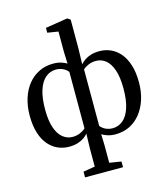

<svg xmlns="http://www.w3.org/2000/svg" viewBox="-147 -932 1116 1282"><g transform="rotate(-15 411.0 -291.0)"><path d="M280 236.5V197L361 183.5V60.5L364 -43.5Q353 -30 335.2 -17.5Q317.5 -5 291.8 3.2Q266 11.5 231 11.5Q191 11.5 154.8 -4.2Q118.5 -20 90.2 -52.5Q62 -85 45.8 -135.8Q29.5 -186.5 29.5 -257Q29.5 -322 46.8 -376.2Q64 -430.5 96 -470Q128 -509.5 172.2 -531Q216.5 -552.5 270 -552.5Q301 -552.5 325.2 -544.8Q349.5 -537 363.5 -528L360.5 -608V-750L286 -762V-795.5L434.5 -819H440.5L460 -806V-608L457 -498Q469 -511.5 486.5 -524Q504 -536.5 529.8 -544.8Q555.5 -553 590 -553Q630 -553 666.2 -537.2Q702.5 -521.5 730.8 -488.8Q759 -456 775.5 -405Q792 -354 792 -283.5Q792 -219 774.5 -165Q757 -111 725.2 -71.2Q693.5 -31.5 649.5 -10Q605.5 11.5 552.5 11.5Q520.5 11.5 496.2 3.2Q472 -5 458.5 -14L461 60.5V184L542.5 197V236.5ZM270.5 -46Q301 -46 325 -57.2Q349 -68.5 361 -80.5V-470.5Q356 -478.5 344.5 -487.5Q333 -496.5 316.5 -503Q300 -509.5 278 -509.5Q237.5 -509.5 206 -483.2Q174.5 -457 157 -403.8Q139.5 -350.5 139.5 -270Q139.5 -192 156.8 -142.8Q174 -93.5 203.8 -69.8Q233.5 -46 270.5 -46ZM543 -32.5Q584 -32.5 615.2 -58.5Q646.5 -84.5 664 -137.5Q681.5 -190.5 681.5 -271Q681.5 -349.5 664.2 -399.2Q647 -449 617.5 -472.5Q588 -496 551.5 -496Q520.5 -496 496.5 -485Q472.5 -474 460 -461.5V-71Q465.5 -63.5 476.8 -54.5Q488 -45.5 505 -39Q522 -32.5 543 -32.5Z"/></g></svg>

Font: Merriweather 60pt
Style: Regular
Weight: 400
Version: Version 2.100